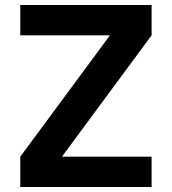

<svg xmlns="http://www.w3.org/2000/svg" viewBox="-20 -750 689 770"><path d="M61.3 0V-121.6L419.7 -606.7V-608.4H61.3V-730H588V-608.4L229.6 -123.3V-121.6H588V0Z"/></svg>

Font: M PLUS 2 Thin
Style: Regular
Weight: 100
Designer: Coji Morishita
Foundry: UNDERFOREST DESIGN
Version: Version 1.001